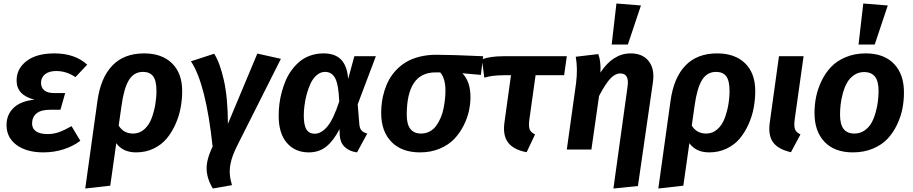

<svg xmlns="http://www.w3.org/2000/svg" viewBox="-20 -849 5186 1090"><path d="M226.1 16.1Q131.8 16.1 74.5 -25.6Q17.1 -67.4 17.1 -139.2Q17.1 -197.8 56.9 -236.3Q96.7 -274.9 175.8 -283.2Q74.2 -308.6 74.2 -392.1Q74.2 -459 130.6 -502.4Q187 -545.9 289.1 -545.9Q405.3 -545.9 475.1 -481.9L408.2 -411.1Q357.4 -445.8 299.8 -445.8Q258.3 -445.8 235.6 -427.5Q212.9 -409.2 212.9 -378.9Q212.9 -351.6 231.4 -336.2Q250 -320.8 285.2 -320.8H350.1L323.2 -226.1H267.1Q211.4 -226.1 186.8 -204.8Q162.1 -183.6 162.1 -147.9Q162.1 -119.1 184.3 -103.5Q206.5 -87.9 251 -87.9Q283.2 -87.9 314.2 -98.6Q345.2 -109.4 386.2 -132.8L436 -49.8Q395 -18.6 340.6 -1.2Q286.1 16.1 226.1 16.1Z M797.9 -545.9Q898.9 -545.9 956.5 -489.7Q1014.2 -433.6 1014.2 -332Q1014.2 -284.2 1005.4 -236.8Q996.6 -189.5 976.1 -143.6Q955.6 -97.7 926.3 -62.5Q897 -27.3 852.1 -5.6Q807.1 16.1 752.9 16.1Q677.2 16.1 640.1 -36.1L606 205.1L463.9 221.2L533.2 -275.9Q551.3 -407.7 617.7 -476.8Q684.1 -545.9 797.9 -545.9ZM735.8 -90.8Q771.5 -90.8 798.6 -114.5Q825.7 -138.2 840.1 -176.3Q854.5 -214.4 861.3 -253.9Q868.2 -293.5 868.2 -333Q868.2 -391.6 849.1 -416.3Q830.1 -440.9 792 -440.9Q740.7 -440.9 712.2 -395Q683.6 -349.1 669.9 -249L653.8 -136.2Q681.2 -90.8 735.8 -90.8Z M1195.8 -543.9Q1228.5 -493.2 1251 -393.3Q1273.4 -293.5 1273.9 -146L1440.9 -544.9L1574.7 -515.1L1328.1 -24.9Q1312 7.3 1302.5 32.5Q1293 57.6 1287.8 85.2Q1282.7 112.8 1284.9 141.4Q1287.1 169.9 1296.9 202.1L1188 221.2Q1163.6 179.7 1156.5 142.8Q1149.4 106 1156.7 68.8Q1164.1 31.7 1187 -17.1Q1148.9 -373.5 1064 -501Z M1816.9 -545.9Q1882.8 -545.9 1917 -510Q1951.2 -474.1 1956.5 -400.9L1991.7 -529.8H2113.8L2010.7 -256.8L2020 -143.1Q2022 -120.1 2032.5 -108.4Q2043 -96.7 2064.9 -90.8L2006.8 16.1Q1963.4 10.3 1937.5 -14.2Q1911.6 -38.6 1908.7 -80.1L1907.7 -116.2Q1874 -50.8 1832.8 -17.3Q1791.5 16.1 1732.9 16.1Q1655.3 16.1 1608.6 -37.8Q1562 -91.8 1562 -191.9Q1562 -225.1 1566.2 -258.8Q1570.3 -292.5 1579.8 -327.6Q1589.4 -362.8 1603 -394.3Q1616.7 -425.8 1637.7 -453.6Q1658.7 -481.4 1684.1 -502Q1709.5 -522.5 1743.7 -534.2Q1777.8 -545.9 1816.9 -545.9ZM1825.7 -440.9Q1799.3 -440.9 1777.8 -422.1Q1756.3 -403.3 1743.2 -375.2Q1730 -347.2 1720.9 -312.7Q1711.9 -278.3 1708.3 -248.3Q1704.6 -218.3 1704.6 -193.8Q1704.6 -138.2 1719.7 -114Q1734.9 -89.8 1766.6 -89.8Q1803.7 -89.8 1838.1 -130.4Q1872.6 -170.9 1905.8 -272.9Q1902.3 -367.2 1883.3 -404.1Q1864.3 -440.9 1825.7 -440.9Z M2364.7 16.1Q2260.7 16.1 2202.4 -43.5Q2144 -103 2144 -208Q2144 -239.3 2148.2 -270Q2152.3 -300.8 2162.6 -334Q2172.9 -367.2 2188.7 -396.2Q2204.6 -425.3 2229.5 -451.7Q2254.4 -478 2285.9 -496.8Q2317.4 -515.6 2361.3 -526.9Q2405.3 -538.1 2457 -538.1Q2542 -538.1 2722.7 -529.8L2710 -423.8L2605 -433.1Q2650.9 -385.7 2650.9 -297.9Q2650.9 -259.8 2642.1 -219.2Q2633.3 -178.7 2611.8 -136Q2590.3 -93.3 2558.8 -60.1Q2527.3 -26.9 2477.1 -5.4Q2426.8 16.1 2364.7 16.1ZM2370.6 -90.8Q2397.9 -90.8 2420.2 -103Q2442.4 -115.2 2457 -136Q2471.7 -156.7 2482.2 -181.4Q2492.7 -206.1 2498.3 -234.6Q2503.9 -263.2 2506.3 -287.4Q2508.8 -311.5 2508.8 -334Q2508.8 -404.8 2479 -438H2451.7Q2289.1 -438 2289.1 -196.8Q2289.1 -90.8 2370.6 -90.8Z M3020.5 -421.9 2984.9 -168Q2980.5 -130.9 2987.1 -114Q2993.7 -97.2 3017.6 -85.9L2969.7 15.1Q2896.5 1.5 2865 -39.1Q2833.5 -79.6 2843.8 -153.8L2880.9 -421.9H2840.8Q2774.4 -421.9 2729.5 -408.2L2715.8 -512.2Q2763.7 -529.8 2836.9 -529.8H3197.8L3182.6 -421.9Z M3479.5 -829.1 3618.7 -817.9 3544.4 -596.2H3452.6ZM3462.4 221.2 3542.5 -356Q3554.2 -432.1 3501.5 -432.1Q3472.7 -432.1 3445.6 -403.8Q3418.5 -375.5 3380.9 -304.2L3337.4 0H3197.8L3250.5 -377.9Q3260.7 -460 3248.5 -526.9L3376.5 -542Q3392.1 -501.5 3388.7 -437Q3460 -545.9 3560.5 -545.9Q3628.9 -545.9 3663.3 -501.2Q3697.8 -456.5 3686.5 -380.9L3601.6 207Z M4051.3 -545.9Q4152.3 -545.9 4210 -489.7Q4267.6 -433.6 4267.6 -332Q4267.6 -284.2 4258.8 -236.8Q4250 -189.5 4229.5 -143.6Q4209 -97.7 4179.7 -62.5Q4150.4 -27.3 4105.5 -5.6Q4060.5 16.1 4006.3 16.1Q3930.7 16.1 3893.6 -36.1L3859.4 205.1L3717.3 221.2L3786.6 -275.9Q3804.7 -407.7 3871.1 -476.8Q3937.5 -545.9 4051.3 -545.9ZM3989.3 -90.8Q4024.9 -90.8 4052 -114.5Q4079.1 -138.2 4093.5 -176.3Q4107.9 -214.4 4114.7 -253.9Q4121.6 -293.5 4121.6 -333Q4121.6 -391.6 4102.5 -416.3Q4083.5 -440.9 4045.4 -440.9Q3994.1 -440.9 3965.6 -395Q3937 -349.1 3923.3 -249L3907.2 -136.2Q3934.6 -90.8 3989.3 -90.8Z M4542 -529.8 4491.2 -168Q4486.8 -131.3 4493.7 -114.3Q4500.5 -97.2 4524.4 -85.9L4470.2 15.1Q4398.9 -1 4369.4 -40.3Q4339.8 -79.6 4350.1 -153.8L4402.3 -529.8Z M4880.9 -829.1 5020 -817.9 4945.8 -596.2H4854ZM4821.8 16.1Q4718.3 16.1 4661.1 -43.5Q4604 -103 4604 -208Q4604 -253.9 4613 -298.8Q4622.1 -343.8 4643.8 -389.2Q4665.5 -434.6 4697.8 -468.8Q4730 -502.9 4781 -524.4Q4832 -545.9 4895 -545.9Q4998.5 -545.9 5055.7 -486.1Q5112.8 -426.3 5111.8 -321.8Q5111.8 -276.4 5103 -231.7Q5094.2 -187 5072.8 -141.6Q5051.3 -96.2 5019.3 -61.8Q4987.3 -27.3 4936.3 -5.6Q4885.3 16.1 4821.8 16.1ZM4830.6 -90.8Q4862.3 -90.8 4887.5 -107.9Q4912.6 -125 4927 -150.6Q4941.4 -176.3 4950.9 -210.2Q4960.4 -244.1 4963.9 -273.4Q4967.3 -302.7 4967.8 -332Q4967.8 -387.7 4947.3 -413.8Q4926.8 -439.9 4885.7 -439.9Q4854 -439.9 4828.9 -422.9Q4803.7 -405.8 4789.1 -379.9Q4774.4 -354 4765.1 -320.1Q4755.9 -286.1 4752.4 -256.6Q4749 -227.1 4749 -198.2Q4749 -142.6 4769.3 -116.7Q4789.6 -90.8 4830.6 -90.8Z"/></svg>

Font: FiraGO SemiBold
Style: Italic
Weight: 600
Italic angle: -8°
Designer: bBox Type GmbH
Foundry: bBox Type GmbH
Version: Version 1.001;PS 001.001;hotconv 1.0.88;makeotf.lib2.5.64775